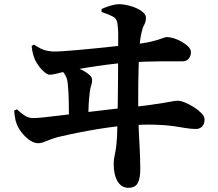

<svg xmlns="http://www.w3.org/2000/svg" viewBox="-20 -828 1040 917"><path d="M593 69Q560 69 541.5 38Q523 7 523 -46Q523 -67 529.5 -95.5Q536 -124 539 -175Q540 -204 541 -246.5Q542 -289 542.5 -336.5Q543 -384 543.5 -429.5Q544 -475 544 -511.5Q544 -548 544 -567Q544 -610 544.5 -637Q545 -664 544 -682.5Q543 -701 541 -716Q538 -739 519 -749Q500 -759 465 -771V-785Q487 -795 509.5 -801.5Q532 -808 551 -808Q578 -807 607.5 -798Q637 -789 657 -774.5Q677 -760 677 -744Q677 -724 669 -710Q661 -696 656 -673Q649 -642 647 -615Q645 -588 644 -563Q643 -539 642 -505.5Q641 -472 640.5 -429.5Q640 -387 640 -339.5Q640 -292 641.5 -242.5Q643 -193 646 -143Q648 -105 649 -75.5Q650 -46 650 -22Q650 25 637.5 47Q625 69 593 69ZM309 -246Q309 -268 309 -292Q309 -316 308.5 -340Q308 -364 307 -385.5Q306 -407 304 -424Q302 -449 294.5 -464Q287 -479 278.5 -487.5Q270 -496 264 -500L267 -512Q286 -513 304.5 -511.5Q323 -510 344 -505Q358 -501 376 -491.5Q394 -482 407 -470.5Q420 -459 420 -447Q420 -433 416 -421.5Q412 -410 409 -391Q407 -376 405 -351.5Q403 -327 402.5 -299.5Q402 -272 402 -249ZM163 -144Q142 -144 121 -159Q100 -174 84 -194.5Q68 -215 61 -233Q54 -249 51 -270.5Q48 -292 48 -300L61 -306Q75 -292 95 -278Q115 -264 140 -264Q155 -264 193.5 -268Q232 -272 284 -278.5Q336 -285 391.5 -292Q447 -299 497.5 -304.5Q548 -310 582 -314Q648 -320 691 -326Q734 -332 761 -336.5Q788 -341 803.5 -344Q819 -347 828 -347Q843 -347 864.5 -338Q886 -329 907 -315.5Q928 -302 942.5 -287Q957 -272 957 -258Q957 -236 945.5 -224Q934 -212 916 -212Q892 -212 866.5 -216.5Q841 -221 806 -226Q771 -231 718 -232.5Q665 -234 585 -229Q546 -226 496.5 -219Q447 -212 398 -203Q349 -194 310.5 -185.5Q272 -177 255 -173Q221 -163 199.5 -153.5Q178 -144 163 -144ZM217 -471Q208 -471 194 -482Q180 -493 167.5 -509.5Q155 -526 147 -543Q141 -558 137 -573Q133 -588 131 -609L143 -615Q173 -594 195 -588Q217 -582 243 -582Q259 -582 287 -584Q315 -586 350.5 -589Q386 -592 424 -596Q462 -600 497.5 -603.5Q533 -607 562 -610.5Q591 -614 607 -615Q669 -621 703 -629.5Q737 -638 753.5 -644.5Q770 -651 776 -651Q791 -651 810.5 -645Q830 -639 849 -628Q868 -617 880 -604.5Q892 -592 892 -579Q892 -561 881.5 -548Q871 -535 850 -535Q834 -535 807 -535Q780 -535 745.5 -535Q711 -535 671 -533.5Q631 -532 589 -529Q545 -526 494.5 -519.5Q444 -513 398 -505.5Q352 -498 319 -492Q288 -486 259 -478.5Q230 -471 217 -471Z"/></svg>

Font: Noto Serif JP ExtraLight ExtraBold
Style: Regular
Weight: 800
Version: Version 2.003-H1;hotconv 1.1.1;makeotfexe 2.6.0